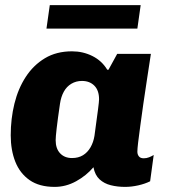

<svg xmlns="http://www.w3.org/2000/svg" viewBox="-20 -722 662 752"><path d="M194 10Q134 10 96 -16.5Q58 -43 40 -88.5Q22 -134 22 -192Q22 -257 36.5 -316Q51 -375 81 -421Q111 -467 156 -494Q201 -521 262 -521Q305 -521 342 -502.5Q379 -484 400 -449H405L439 -511H571Q564 -463 556 -413Q548 -363 541.5 -316Q535 -269 529.5 -229.5Q524 -190 521 -164Q518 -138 518 -128Q518 -117 524 -109.5Q530 -102 543 -102Q554 -102 564 -106Q574 -110 582 -115L568 -12Q548 -2 521.5 4Q495 10 470 10Q440 10 414 3.5Q388 -3 370 -19.5Q352 -36 346 -67Q318 -34 278 -12Q238 10 194 10ZM262 -103Q287 -103 305 -114Q323 -125 334.5 -145Q346 -165 350 -190Q360 -263 364 -294Q368 -325 368 -333Q368 -368 349.5 -386.5Q331 -405 301 -405Q278 -405 259.5 -394Q241 -383 230 -363Q219 -343 215 -316Q206 -255 202 -220Q198 -185 198 -173Q198 -140 215.5 -121.5Q233 -103 262 -103ZM162 -610 175 -702H531L518 -610Z"/></svg>

Font: Chivo Medium ExtraBold
Style: Italic
Weight: 800
Italic angle: -8.05°
Version: Version 2.002